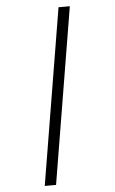

<svg xmlns="http://www.w3.org/2000/svg" viewBox="-63 -865 626 1049"><g transform="rotate(-5 250.0 -340.0)"><path d="M139 143 299 -823H361L201 143Z"/></g></svg>

Font: Iosevka Term Curly Light
Style: Italic
Weight: 300
Italic angle: -9°
Designer: Belleve Invis
Foundry: Belleve Invis
Version: Version 32.3.0